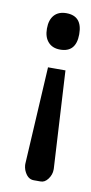

<svg xmlns="http://www.w3.org/2000/svg" viewBox="-64 -506 259 549"><g transform="rotate(10 65.0 -231.5)"><path d="M84 -475.3Q130.4 -475.3 130.4 -422.4Q130.4 -369.6 84 -369.6Q61.3 -369.6 48.9 -383.9Q36.6 -397.7 36.6 -422.4Q36.6 -447.6 48.9 -461.5Q61.3 -475.3 84 -475.3ZM125.5 -28.2Q125.5 -13.8 116.1 -1Q106.7 11.9 93.9 11.4H74.6Q55.8 11.4 45.9 -13.3Q43.5 -20.3 43 -27.2V-27.7V-31.6L58.8 -311.3V-313.7H61.3H107.2H109.7V-311.3L125.5 -31.6Z"/></g></svg>

Font: RIT Uroob
Style: 

Weight: 700
Designer: Hussain K H
Foundry: RIT
Version: 2.1.1